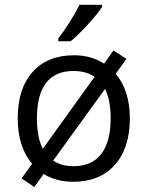

<svg xmlns="http://www.w3.org/2000/svg" viewBox="-20 -731 601 782"><path d="M508.8 -249Q508.8 -127.4 447.5 -59.1Q386.2 9.3 278.3 9.3Q208.5 9.3 157.7 -22.5L119.6 30.8L67.9 -4.4L110.8 -64Q52.2 -132.8 52.2 -249Q52.2 -370.6 113 -438.2Q173.8 -505.9 281.7 -505.9Q351.6 -505.9 403.8 -471.7L441.9 -525.4L495.1 -491.2L451.2 -430.7Q508.8 -361.8 508.8 -249ZM130.4 -249Q130.4 -171.4 154.3 -125L365.2 -418Q331.1 -441.9 279.3 -441.9Q205.6 -441.9 168 -393.6Q130.4 -345.2 130.4 -249ZM430.7 -249Q430.7 -323.2 407.7 -368.7L196.8 -77.1Q229 -54.2 280.3 -54.2Q354 -54.2 392.3 -103.8Q430.7 -153.3 430.7 -249ZM217.3 -574.2Q239.3 -602.1 264.4 -642.1Q289.6 -682.1 303.7 -711.4H395.5V-702.1Q375.5 -672.4 336.2 -629.4Q296.9 -586.4 267.6 -563H217.3Z"/></svg>

Font: Bpm'online Open Sans
Style: Regular
Weight: 400
Foundry: Ascender Corporation
Version: Version 1.10